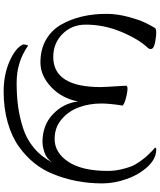

<svg xmlns="http://www.w3.org/2000/svg" viewBox="72 -762 911 1096"><g transform="rotate(90 528.0 -213.5)"><path d="M822.3 -642.6Q822.3 -649.4 833 -649.4Q885.7 -649.4 931.2 -600.1Q976.6 -550.8 1001.5 -480Q1026.4 -409.2 1026.4 -340.8Q1026.4 -189.5 971.7 -57.6Q949.2 -2 911.1 45.9Q873 93.8 816.9 134.3Q760.7 174.8 679.7 198.2Q598.6 221.7 502 221.7Q406.2 221.7 329.6 188Q252.9 154.3 233.4 111.3Q232.4 107.4 234.9 95.7Q237.3 84 240.2 82Q332 147.5 452.1 147.5Q524.4 147.5 584 139.6Q643.6 131.8 708 111.8Q772.5 91.8 823.7 48.8Q875 5.9 907.2 -56.6Q886.7 -24.4 851.6 -12.2Q816.4 0 790 0Q693.4 0 630.9 -60.1Q568.4 -120.1 558.6 -203.1Q541 -110.4 476.1 -49.3Q411.1 11.7 335.9 11.7Q261.7 11.7 206.5 -20Q151.4 -51.8 120.1 -106.4Q88.9 -161.1 73.7 -226.1Q58.6 -291 58.6 -366.2Q58.6 -425.8 75.7 -489.3Q92.8 -552.7 108.9 -585.9Q125 -619.1 139.6 -642.6Q144.5 -649.4 168 -649.4Q185.5 -649.4 219.7 -643.1Q253.9 -636.7 257.8 -624Q262.7 -613.3 252.9 -601.6Q202.1 -547.9 161.1 -449.2Q120.1 -350.6 120.1 -247.1Q120.1 -167 173.3 -114.3Q226.6 -61.5 304.7 -61.5Q476.6 -61.5 476.6 -333Q476.6 -351.6 469.7 -458Q468.8 -464.8 468.8 -479.5Q473.6 -485.4 487.3 -485.4Q491.2 -485.4 506.3 -483.4Q521.5 -481.4 545.9 -474.6Q570.3 -467.8 582 -458Q570.3 -381.8 570.3 -335.9Q570.3 -267.6 591.8 -208.5Q613.3 -149.4 660.2 -109.4Q707 -69.3 772.5 -69.3Q851.6 -69.3 903.3 -147.9Q955.1 -226.6 955.1 -372.1Q955.1 -411.1 946.8 -447.3Q938.5 -483.4 929.2 -506.8Q919.9 -530.3 900.9 -556.6Q881.8 -583 873 -592.8Q864.3 -602.5 843.8 -623Z"/></g></svg>

Font: Crimson Text
Style: Roman
Weight: 400
Version: Version 0.13